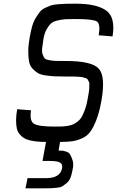

<svg xmlns="http://www.w3.org/2000/svg" viewBox="-20 -769 658 1039"><path d="M589 -572 514 -578Q525 -640 504 -653Q483 -666 388 -666Q353 -666 335 -665Q317 -664 292.5 -658.5Q268 -653 255.5 -641.5Q243 -630 231.5 -609Q220 -588 215 -557Q210 -526 208 -507Q206 -488 211 -474Q216 -460 221.5 -453.5Q227 -447 246 -443.5Q265 -440 279.5 -439.5Q294 -439 329 -439Q334 -439 337 -439Q477 -439 514.5 -397.5Q552 -356 529 -225Q518 -163 502 -121.5Q486 -80 468.5 -56Q451 -32 423 -20Q395 -8 370.5 -4.5Q346 -1 305 -1L297 46H304H305Q312 46 318 46.5Q324 47 338.5 51.5Q353 56 359.5 67Q366 78 373 99Q380 120 372 153Q368 177 360.5 194.5Q353 212 340 222.5Q327 233 317.5 239Q308 245 287.5 247Q267 249 258 249.5Q249 250 224 250H118L129 195H229Q306 195 316 141Q320 119 304.5 110.5Q289 102 250 102H210L229 -1Q201 -1 181.5 -3Q162 -5 142 -9.5Q122 -14 109.5 -22Q97 -30 86 -43Q75 -56 71 -74.5Q67 -93 67 -119Q67 -145 73 -178L148 -172Q139 -115 163.5 -99.5Q188 -84 275 -84Q300 -84 313.5 -84.5Q327 -85 346.5 -88Q366 -91 377 -96.5Q388 -102 402 -113Q416 -124 424.5 -140.5Q433 -157 441.5 -181Q450 -205 455 -237Q458 -257 460.5 -269Q463 -281 463 -294.5Q463 -308 463.5 -315Q464 -322 459.5 -330Q455 -338 453 -341Q451 -344 440 -347.5Q429 -351 423.5 -352Q418 -353 399.5 -354Q381 -355 370.5 -355Q360 -355 333 -355Q296 -355 275 -356Q254 -357 226.5 -361Q199 -365 185 -373.5Q171 -382 156.5 -397Q142 -412 137.5 -435Q133 -458 133 -491.5Q133 -525 141 -569Q147 -602 154.5 -628Q162 -654 174 -673Q186 -692 196 -705Q206 -718 224.5 -726.5Q243 -735 255.5 -739.5Q268 -744 293.5 -746Q319 -748 333.5 -748.5Q348 -749 380 -749Q387 -749 391 -749Q502 -749 554 -712.5Q606 -676 589 -572Z"/></svg>

Font: Hermit LightItalic
Style: Regular
Weight: 300
Italic angle: -10°
Designer: Pablo Caro
Version: Version 2.000;PS 002.000;hotconv 1.0.88;makeotf.lib2.5.64775